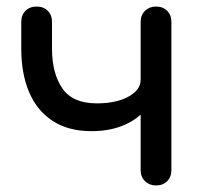

<svg xmlns="http://www.w3.org/2000/svg" viewBox="-20 -567 634 587"><path d="M260 -166Q188 -166 140 -198Q92 -230 68.5 -286.5Q45 -343 45 -418V-500Q45 -521 58 -534Q71 -547 92 -547Q113 -547 126 -534Q139 -521 139 -500V-418Q139 -343 170.5 -297Q202 -251 276 -251Q335 -251 372.5 -271.5Q410 -292 410 -323H459Q458 -277 432.5 -241.5Q407 -206 362.5 -186Q318 -166 260 -166ZM457 0Q437 0 423.5 -13Q410 -26 410 -47V-500Q410 -521 423.5 -534Q437 -547 457 -547Q478 -547 491 -534Q504 -521 504 -500V-47Q504 -26 491 -13Q478 0 457 0Z"/></svg>

Font: Comfortaa SemiBold
Style: Regular
Weight: 600
Designer: Johan Aakerlund
Foundry: Johan Aakerlund
Version: Version 3.104; ttfautohint (v1.8.1.43-b0c9)